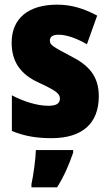

<svg xmlns="http://www.w3.org/2000/svg" viewBox="-20 -583 472 824"><path d="M404 -170C404 -259 358 -305 282 -343C205 -384 194 -390 194 -409C194 -426 207 -434 232 -434C268 -434 314 -416 353 -393L397 -516C339 -547 286 -563 225 -563C103 -563 30 -505 30 -400C30 -318 68 -265 143 -230C225 -192 237 -180 237 -160C237 -138 221 -129 187 -129C139 -129 80 -148 31 -174V-21C86 2 140 10 201 10C335 10 404 -55 404 -170ZM294 72V61H134C133 100 123 171 115 207V221H225C255 173 276 125 294 72Z"/></svg>

Font: Noto Sans Hebrew Condensed Black
Style: Regular
Weight: 900
Width: 3
Designer: Monotype Design Team
Foundry: Monotype Imaging Inc.
Version: Version 2.004